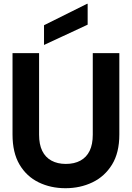

<svg xmlns="http://www.w3.org/2000/svg" viewBox="-20 -980 695 1012"><path d="M325 12Q247 12 183.5 -19Q120 -50 83 -112.5Q46 -175 46 -271V-700H186V-270Q186 -219 202.5 -185Q219 -151 251 -133.5Q283 -116 327 -116Q372 -116 404 -133.5Q436 -151 452.5 -185Q469 -219 469 -270V-700H609V-271Q609 -175 570.5 -112.5Q532 -50 467.5 -19Q403 12 325 12ZM212 -743V-847L439 -960H442V-850Z"/></svg>

Font: DM Sans 36pt ExtraBold
Style: Regular
Weight: 800
Designer: Colophon Foundry, Jonny Pinhorn
Foundry: Colophon Foundry
Version: Version 4.004;gftools[0.9.30]